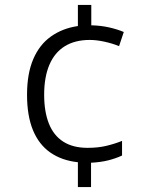

<svg xmlns="http://www.w3.org/2000/svg" viewBox="-20 -744 611 774"><path d="M348 -642Q387 -641 420 -633.5Q453 -626 479 -615L460 -558Q433 -569 401 -576Q369 -583 342 -583Q282 -583 241 -557.5Q200 -532 179 -482.5Q158 -433 158 -362Q158 -294 177 -246Q196 -198 235 -173Q274 -148 333 -148Q375 -148 408.5 -156Q442 -164 472 -176V-117Q446 -105 416 -97.5Q386 -90 347 -88V10H294V-90Q229 -97 183 -129Q137 -161 113 -219Q89 -277 89 -362Q89 -447 114 -505.5Q139 -564 185.5 -597Q232 -630 294 -639V-724H348Z"/></svg>

Font: Noto Sans Syriac Eastern Light
Style: Regular
Weight: 300
Designer: Patrick Giasson and the Monotype Design Team
Foundry: Monotype Imaging Inc.
Version: Version 3.001